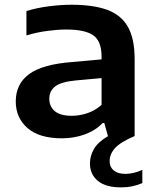

<svg xmlns="http://www.w3.org/2000/svg" viewBox="-20 -574 658 810"><path d="M241.5 9.5Q145.5 9.5 96 -33.8Q46.5 -77 46.5 -146Q46.5 -220 103 -261.5Q159.5 -303 286 -312.5L408.5 -323.5V-334.5Q408.5 -401 373.2 -425.2Q338 -449.5 259 -449.5Q224 -449.5 178.8 -443.5Q133.5 -437.5 91.5 -424.5V-527.5Q135.5 -541 186.5 -547.5Q237.5 -554 281.5 -554Q372.5 -554 431.5 -532.8Q490.5 -511.5 519.2 -461.5Q548 -411.5 548 -324.5V0Q489 25 465.8 50.2Q442.5 75.5 442.5 106.5Q442.5 130.5 459.8 145Q477 159.5 509 159.5Q525 159.5 543 155.5Q561 151.5 580.5 142.5V198.5Q560.5 207 538.5 211.8Q516.5 216.5 490.5 216.5Q426 216.5 392.8 189Q359.5 161.5 359.5 116Q359.5 83 376.8 53.8Q394 24.5 435.5 0.5L420 -55H413Q383 -23.5 337.8 -7Q292.5 9.5 241.5 9.5ZM188 -157.5Q188 -124.5 211.2 -105Q234.5 -85.5 283 -85.5Q316.5 -85.5 349.2 -96.8Q382 -108 408.5 -131.5V-244.5L298 -234.5Q237.5 -228.5 212.8 -209.5Q188 -190.5 188 -157.5Z"/></svg>

Font: Encode Sans Expanded Expanded SemiBold
Style: Regular
Weight: 600
Width: 7
Designer: Multiple Designers
Foundry: Impallari Type
Version: Version 3.000; ttfautohint (v1.8.3) -l 8 -r 50 -G 200 -x 14 